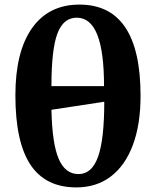

<svg xmlns="http://www.w3.org/2000/svg" viewBox="-20 -802 679 836"><path d="M312 14Q178 14 112.5 -85Q47 -184 47 -387Q47 -577 119.5 -679.5Q192 -782 326 -782Q592 -782 592 -385Q592 -260 558.5 -170.5Q525 -81 462.5 -33.5Q400 14 312 14ZM204 -427H433Q433 -577 403.5 -651Q374 -725 314 -725Q256 -725 230 -656Q204 -587 204 -427ZM322 -44Q380 -44 407 -119.5Q434 -195 434 -359L204 -324Q207 -177 235.5 -110.5Q264 -44 322 -44Z"/></svg>

Font: Literata 36pt
Style: Bold
Weight: 700
Designer: Latin by Veronika Burian and Jose Scaglione. Greek by Irene Vlachou. Cyrillic by Vera Evstafieva.
Foundry: TypeTogether
Version: Version 3.002